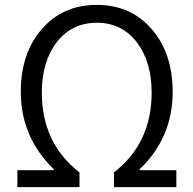

<svg xmlns="http://www.w3.org/2000/svg" viewBox="-20 -765 791 785"><path d="M51 -69H200V-73Q65 -204 65 -390Q65 -546 150 -645Q236 -745 376 -745Q515 -745 601 -645Q686 -546 686 -390Q686 -202 551 -73V-69H701V0H446V-60Q600 -180 600 -386Q600 -511 541 -590Q479 -672 376 -672Q272 -672 210 -590Q151 -511 151 -386Q151 -180 305 -60V0H51Z"/></svg>

Font: Source Han Sans CN Normal
Style: Regular
Weight: 350
Designer: Ryoko NISHIZUKA 西塚涼子 (kana, bopomofo & ideographs); Paul D. Hunt (Latin, Greek & Cyrillic); Sandoll Communications 산돌커뮤니
Foundry: Adobe
Version: Version 2.004;hotconv 1.0.118;makeotfexe 2.5.65603